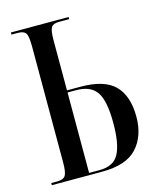

<svg xmlns="http://www.w3.org/2000/svg" viewBox="-108 -791 713 867"><g transform="rotate(-15 248.0 -357.0)"><path d="M26 0V-10H54Q83 -10 92.5 -25Q102 -40 102 -86V-629Q102 -677 92.5 -690.5Q83 -704 56 -704H26V-714H296V-704H248Q221 -704 212 -690Q203 -676 203 -632V-396H266Q378 -396 426.5 -346.5Q475 -297 475 -200Q475 -110 425 -55Q375 0 260 0ZM252 -10Q318 -10 342.5 -56Q367 -102 367 -200Q367 -303 339 -344.5Q311 -386 243 -386H203V-10Z"/></g></svg>

Font: Noto Serif Display ExtraCondensed Medium
Style: Regular
Weight: 500
Width: 2
Designer: Monotype Design Team
Foundry: Monotype Imaging Inc.
Version: Version 2.009